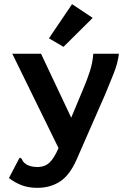

<svg xmlns="http://www.w3.org/2000/svg" viewBox="-20 -726 640 922"><path d="M159 176Q118 176 85.5 164Q53 152 23 129L70 39L75 31L83 35Q86 42 90.5 49Q95 56 109 65Q130 76 160 76Q196 76 218.5 54Q241 32 261 -15L39 -468H177L322 -161L381 -302Q399 -344 412 -385Q425 -426 428 -468H551Q546 -423 525.5 -372Q505 -321 486 -275L348 40Q315 115 268.5 145.5Q222 176 159 176ZM285 -501 215 -542 326 -706 425 -640Z"/></svg>

Font: Inconsolata Expanded ExtraBold
Style: Regular
Weight: 800
Width: 7
Monospace: yes
Designer: Raph Levien, Cyreal, Brenton Simpson
Foundry: Raph Levien, Cyreal, Google
Version: Version 3.001; ttfautohint (v1.8.2.53-6de2)